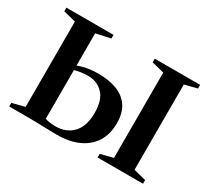

<svg xmlns="http://www.w3.org/2000/svg" viewBox="-107 -672 918 845"><g transform="rotate(30 352.5 -249.0)"><path d="M461.5 0V-18.5L525 -34.5V-468L462 -484V-502.5H692.5V-484L629.5 -468V-34.5L692.5 -18.5V0ZM12.5 0V-18.5L76 -34.5V-468L13 -484V-502.5H252.5V-484L179 -468V-304Q192 -309 207 -313Q222 -317 240.5 -319.2Q259 -321.5 282 -321.5Q333 -321.5 373.5 -306.8Q414 -292 437 -259Q460 -226 460 -172.5Q460 -118 435.8 -78.8Q411.5 -39.5 365.8 -18.2Q320 3 255 3Q242 3 224.2 2.5Q206.5 2 186.8 1.5Q167 1 148.5 0.5Q130 0 115.5 0ZM232 -26Q286.5 -26 319.5 -60.8Q352.5 -95.5 352.5 -163.5Q352.5 -228.5 322.5 -259.5Q292.5 -290.5 246 -290.5Q227.5 -290.5 209.5 -287.8Q191.5 -285 179 -281V-33.5Q188 -30.5 202 -28.2Q216 -26 232 -26Z"/></g></svg>

Font: Merriweather 144pt Medium
Style: Regular
Weight: 500
Version: Version 2.100